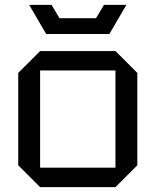

<svg xmlns="http://www.w3.org/2000/svg" viewBox="-20 -770 640 790"><path d="M55 -90V-470L145 -560H455L545 -470V-90L455 0H145ZM145 -80H455V-480H145ZM408 -750H500L430 -630H170L100 -750H192L225 -695H375Z"/></svg>

Font: Tektur
Style: Regular
Weight: 400
Designer: Adam Jagosz
Foundry: Adam Jagosz
Version: Version 1.005;gftools[0.9.30]